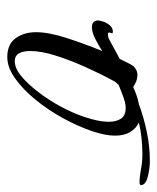

<svg xmlns="http://www.w3.org/2000/svg" viewBox="29 -500 441 540"><g transform="rotate(90 250.0 -229.5)"><path d="M140 -29Q104 -29 87 -52.5Q70 -76 70 -110Q70 -146 87 -198Q104 -250 123 -296Q106 -285 88 -276Q70 -267 56 -267Q46 -267 41.5 -272Q37 -277 37 -283Q37 -288 40 -298Q43 -308 50.5 -317Q58 -326 69 -326Q73 -326 73 -323Q73 -322 72.5 -321.5Q72 -321 72 -320Q71 -318 71 -316Q71 -312 76 -312Q79 -312 83.5 -313Q88 -314 93 -317Q103 -322 116 -329.5Q129 -337 145 -345L160 -375Q166 -386 174 -390.5Q182 -395 189 -395Q200 -395 208.5 -391.5Q217 -388 224 -383Q235 -388 247.5 -392.5Q260 -397 272 -399Q310 -413 351 -421.5Q392 -430 432 -430Q454 -430 477 -424Q500 -418 500 -405Q500 -401 492 -401Q476 -401 455.5 -405Q435 -409 415 -409Q390 -409 367 -406.5Q344 -404 324 -399Q340 -392 350.5 -375Q361 -358 361 -332Q361 -304 347.5 -265Q334 -226 311.5 -185Q289 -144 260 -108.5Q231 -73 200 -51Q169 -29 140 -29ZM151 -50Q172 -50 194.5 -69Q217 -88 239 -117Q261 -146 278 -177Q286 -191 296.5 -215Q307 -239 314.5 -266Q322 -293 322 -315Q322 -335 313.5 -348.5Q305 -362 282 -362Q271 -362 254 -356Q237 -350 218 -342Q214 -338 210.5 -333.5Q207 -329 205 -324Q186 -289 167 -246.5Q148 -204 135.5 -164Q123 -124 123 -94Q123 -50 151 -50Z"/></g></svg>

Font: Comforter
Style: Regular
Weight: 400
Designer: Robert E. Leuschke
Foundry: Robert E. Leuschke
Version: Version 1.013; ttfautohint (v1.8.3)